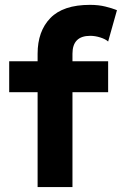

<svg xmlns="http://www.w3.org/2000/svg" viewBox="-20 -755 509 775"><path d="M416.5 -587.4Q405.8 -597.2 384.8 -603.8Q363.8 -610.4 344.2 -610.4Q272.5 -610.4 272.5 -538.1V-507.8H416.5V-382.8H272.5V0H131.8V-382.8H17.1V-507.8H131.8V-538.1Q131.8 -628.9 183.3 -682.1Q234.9 -735.4 343.3 -735.4Q377.9 -735.4 405.5 -728.5Q433.1 -721.7 452.1 -713.9Z"/></svg>

Font: Giphurs
Style: Bold
Weight: 700
Version: Version 0.920; ttfautohint (v1.8.4.7-5d5b)